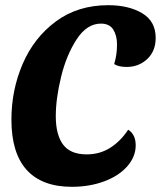

<svg xmlns="http://www.w3.org/2000/svg" viewBox="-20 -700 620 740"><path d="M580 -554Q580 -503 547.5 -472.5Q515 -442 468 -442Q437 -442 420 -453Q431 -488 431 -529Q431 -563 416.5 -586Q402 -609 369 -609Q315 -609 275.5 -548.5Q236 -488 215.5 -404Q195 -320 195 -252Q195 -181 223 -143Q251 -105 314 -105Q365 -105 405 -130.5Q445 -156 474 -200Q503 -182 503 -140Q503 -96 470.5 -59Q438 -22 381.5 -1Q325 20 257 20Q142 20 83 -45Q24 -110 24 -239Q24 -353 67.5 -454Q111 -555 195.5 -617.5Q280 -680 397 -680Q476 -680 528 -649Q580 -618 580 -554Z"/></svg>

Font: Sansita
Style: Bold Italic
Weight: 700
Italic angle: -11°
Designer: Pablo Cosgaya
Foundry: Omnibus-Type
Version: Version 1.006